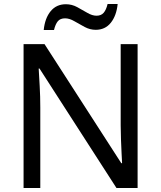

<svg xmlns="http://www.w3.org/2000/svg" viewBox="-20 -933 800 953"><path d="M663 0H558L176 -593H172Q174 -558 177 -506Q180 -454 180 -399V0H97V-714H201L582 -123H586Q585 -139 583.5 -171Q582 -203 580.5 -241Q579 -279 579 -311V-714H663ZM197 -784Q203 -843 231.5 -877.5Q260 -912 307 -912Q337 -912 363.5 -897.5Q390 -883 414 -869Q438 -855 459 -855Q482 -855 494.5 -869.5Q507 -884 514 -913H564Q558 -855 530 -820Q502 -785 455 -785Q427 -785 400.5 -799Q374 -813 349.5 -827.5Q325 -842 303 -842Q279 -842 267 -827.5Q255 -813 248 -784Z"/></svg>

Font: Noto Sans Tagbanwa
Style: Regular
Weight: 400
Designer: Monotype Design Team
Foundry: Monotype Imaging Inc.
Version: Version 2.001; ttfautohint (v1.8.4.7-5d5b)